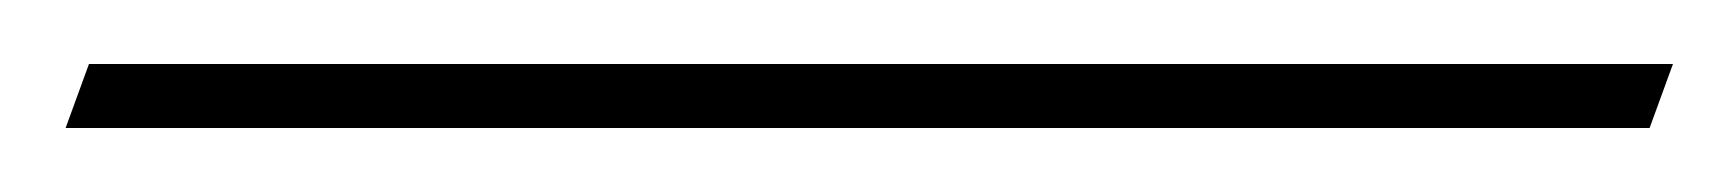

<svg xmlns="http://www.w3.org/2000/svg" viewBox="-71 74 542 60"><path d="M-40.5 114H-50.5L-43.2 94H-33.2H441.8H451.8L444.5 114H434.5Z"/></svg>

Font: Nordica Plus
Style: NordicaClassicUltLtCondObl
Weight: 300
Version: Version 1.01